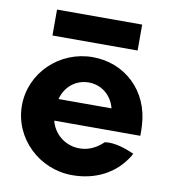

<svg xmlns="http://www.w3.org/2000/svg" viewBox="-80 -754 756 846"><g transform="rotate(10 298.0 -330.5)"><path d="M488 -684H107V-568H488ZM180 -200H565V-210C565 -222 565 -235 564 -247C556 -401 442 -505 299 -505C151 -505 28 -388 28 -241C28 -95 151 23 299 23C402 23 491 -21 543 -107L548 -117L538 -121C515 -131 461 -152 416 -145C380 -111 343 -97 303 -99C242 -102 193 -145 180 -200ZM419 -297H182C195 -349 239 -392 301 -392C359 -392 405 -353 419 -297Z"/></g></svg>

Font: Bluebird
Style: SfBd
Weight: 700
Designer: Jasper
Foundry: Cannot Into Space Fonts
Version: Version 0.98